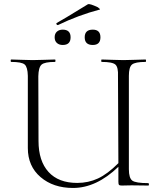

<svg xmlns="http://www.w3.org/2000/svg" viewBox="-20 -920 790 952"><path d="M268 -796Q265 -795 262.5 -797Q260 -799 259.5 -802Q259 -805 261 -806Q281 -816 416 -899Q425 -903 465 -884Q476 -876 476 -873Q369 -845 268 -796ZM291 -697Q273 -697 262 -707Q251 -717 251 -735Q251 -753 262 -763Q273 -773 291 -773Q330 -773 330 -735Q330 -697 291 -697ZM440 -773Q478 -773 478 -735Q478 -697 440 -697Q400 -697 400 -735Q400 -773 440 -773ZM715 -12Q718 -12 718.5 -6Q719 0 715 0Q701 0 674 -0.5Q647 -1 632 -1Q622 -1 606.5 -0.5Q591 0 584 0Q573 0 570 -3.5Q567 -7 567 -19V-93Q458 12 342 12Q244 12 181 -42Q118 -96 118 -186V-544Q117 -587 102.5 -600Q88 -613 35 -613Q33 -613 33 -619Q33 -625 35 -625Q47 -625 83.5 -623.5Q120 -622 142 -622Q165 -622 203 -623.5Q241 -625 253 -625Q255 -625 255 -619Q255 -613 253 -613Q201 -613 186 -599.5Q171 -586 170 -542L171 -221Q171 -122 220.5 -67.5Q270 -13 363 -13Q418 -13 465.5 -35Q513 -57 567 -111L565 -542Q567 -586 552.5 -599.5Q538 -613 484 -613Q482 -613 482 -619Q482 -625 484 -625Q496 -625 533 -623.5Q570 -622 592 -622Q614 -622 652 -623.5Q690 -625 702 -625Q704 -625 704 -619Q704 -613 702 -613Q650 -613 634.5 -600Q619 -587 619 -544V-81Q619 -37 636 -24.5Q653 -12 715 -12Z"/></svg>

Font: Cormorant Upright Light
Style: Regular
Weight: 300
Designer: Christian Thalmann (Catharsis Fonts)
Foundry: Catharsis Fonts
Version: Version 3.302;PS 003.302;hotconv 1.0.88;makeotf.lib2.5.64775